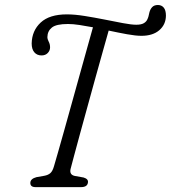

<svg xmlns="http://www.w3.org/2000/svg" viewBox="-20 -768 701 788"><path d="M269.5 -74Q264.5 -51 286.5 -46L323 -39.5Q343 -33.5 341 -19.5Q339 0 312.5 0H126Q103.5 0 104.5 -18.5Q105.5 -34.5 130 -41L161.5 -46.5Q178 -49.5 187 -57.8Q196 -66 201.5 -85.5Q207 -103.5 218.2 -143.2Q229.5 -183 244.5 -236.2Q259.5 -289.5 276 -349.2Q292.5 -409 308.8 -467.2Q325 -525.5 338.8 -574.8Q352.5 -624 361.5 -656Q332.5 -661.5 306 -665.5Q279.5 -669.5 259 -669.5Q211 -669.5 193 -655Q175 -640.5 174.5 -616Q174.5 -607 180 -596.8Q185.5 -586.5 185.5 -573.5Q185.5 -560.5 176 -550.5Q166.5 -540.5 150.5 -540.5Q132 -540.5 121 -553.2Q110 -566 110 -589.5Q111 -642 147 -675.5Q183 -709 254.5 -709Q286.5 -709 327.2 -702.5Q368 -696 409.2 -687.8Q450.5 -679.5 485 -673Q519.5 -666.5 539.5 -666.5Q559.5 -666.5 570.2 -672.8Q581 -679 585.5 -690Q589.5 -699 590.5 -705.5Q591.5 -712 593 -716.5Q596.5 -730.5 604.8 -739Q613 -747.5 628 -747.5Q643 -747.5 652 -736.8Q661 -726 661 -703.5Q660.5 -667 633.8 -644Q607 -621 560.5 -621Q537 -621 501.2 -627.5Q465.5 -634 426 -642.5Q416 -607.5 401.8 -556.5Q387.5 -505.5 371.2 -447Q355 -388.5 338.8 -329.5Q322.5 -270.5 308.2 -218.2Q294 -166 283.8 -128Q273.5 -90 269.5 -74Z"/></svg>

Font: Fraunces 72pt SuperSoft Light
Style: Italic
Weight: 300
Italic angle: -16°
Version: Version 1.000;[b76b70a41]